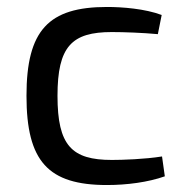

<svg xmlns="http://www.w3.org/2000/svg" viewBox="-20 -519 532 551"><path d="M445 -70C395 -62 331 -60 301 -60C186 -60 145 -101 145 -244C145 -386 186 -427 301 -427C336 -427 389 -425 433 -421L444 -476C396 -494 331 -499 287 -499C119 -499 56 -432 56 -244C56 -56 118 12 287 12C344 12 405 4 453 -13Z"/></svg>

Font: SnT
Style: Regular
Weight: 400
Designer: Natanael Gama
Version: Version 1.001;PS 001.001;hotconv 1.0.70;makeotf.lib2.5.58329